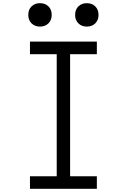

<svg xmlns="http://www.w3.org/2000/svg" viewBox="-20 -1176 707 1196"><path d="M468.1 -1136.1Q488.3 -1156.2 520.8 -1156.2Q553.4 -1156.2 573.6 -1136.1Q593.8 -1115.9 593.8 -1083.3Q593.8 -1050.8 573.6 -1030.6Q553.4 -1010.4 520.8 -1010.4Q488.3 -1010.4 468.1 -1030.6Q447.9 -1050.8 447.9 -1083.3Q447.9 -1115.9 468.1 -1136.1ZM176.4 -1136.1Q196.6 -1156.2 229.2 -1156.2Q261.7 -1156.2 281.9 -1136.1Q302.1 -1115.9 302.1 -1083.3Q302.1 -1050.8 281.9 -1030.6Q261.7 -1010.4 229.2 -1010.4Q196.6 -1010.4 176.4 -1030.6Q156.2 -1050.8 156.2 -1083.3Q156.2 -1115.9 176.4 -1136.1ZM583.3 -916.7V-838.5H416.7V-78.1H583.3V0H166.7V-78.1H333.3V-838.5H166.7V-916.7Z"/></svg>

Font: Monoid
Style: Regular
Weight: 400
Width: 4
Monospace: yes
Designer: Andreas Larsen (@larsenwork)
Version: Version 0.61